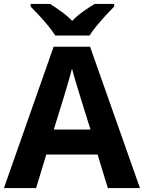

<svg xmlns="http://www.w3.org/2000/svg" viewBox="-20 -954 730 974"><path d="M526.9 0 475.1 -169.9H214.8L163.1 0H0L252 -716.8H437L689.9 0ZM439 -296.9 387.2 -462.9Q382.3 -479.5 374.3 -505.6Q366.2 -531.7 358.2 -558.8Q350.1 -585.9 345.2 -606Q340.3 -585.9 331.8 -556.4Q323.2 -526.9 315.4 -500.5Q307.6 -474.1 304.2 -462.9L252.9 -296.9ZM260.3 -773.9Q246.6 -796.4 224.1 -823.5Q201.7 -850.6 177.7 -876.5Q153.8 -902.3 135.3 -920.9V-934.1H234.4Q260.3 -917.5 290 -896.2Q319.8 -875 346.2 -848.1Q372.1 -875 403.1 -896.7Q434.1 -918.5 460.4 -934.1H559.1V-920.9Q541.5 -902.8 517.6 -877Q493.7 -851.1 470.9 -823.7Q448.2 -796.4 434.1 -773.9Z"/></svg>

Font: Open Sans
Style: Bold
Weight: 700
Designer: Monotype Design Team
Foundry: Monotype Imaging Inc.
Version: Version 3.000; ttfautohint (v1.8.4)